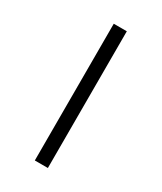

<svg xmlns="http://www.w3.org/2000/svg" viewBox="-136 -551 510 605"><g transform="rotate(30 119.0 -249.0)"><path d="M142.5 -497.5V0H95V-497.5Z"/></g></svg>

Font: Lato Light
Style: Regular
Weight: 300
Designer: Lukasz Dziedzic
Foundry: Lukasz Dziedzic
Version: Version 1.104; Western+Polish opensource